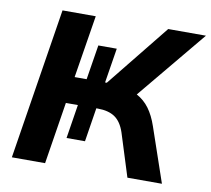

<svg xmlns="http://www.w3.org/2000/svg" viewBox="-78 -793 969 882"><g transform="rotate(10 406.5 -352.5)"><path d="M32 0 144 -705H299L252 -413H308L334 -575H420L394 -413H402L637 -705H813L547 -384Q582 -365 605.5 -333Q629 -301 645 -254L732 0H571L508 -200Q492 -248 462 -268.5Q432 -289 382 -289H375L350 -131H264L289 -289H233L187 0Z"/></g></svg>

Font: Winston
Style: Bold Italic
Weight: 700
Italic angle: -9°
Designer: Original fonts by Vernon Adams / Changes by Cristiano Sobral
Foundry: Original fonts by Vernon Adams / Changes by Cristiano Sobral
Version: Version 2.503;July 17, 2020;FontCreator 13.0.0.2655 64-bit